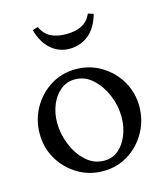

<svg xmlns="http://www.w3.org/2000/svg" viewBox="-106 -770 732 858"><g transform="rotate(-15 260.0 -341.0)"><path d="M266 8Q202 8 149.5 -23.5Q97 -55 65.5 -108Q34 -161 34 -226Q34 -291 64.5 -345Q95 -399 147 -431.5Q199 -464 263 -464Q329 -464 382 -431.5Q435 -399 465.5 -346Q496 -293 496 -231Q496 -166 465.5 -111.5Q435 -57 383 -24.5Q331 8 266 8ZM282 -36Q322 -36 349.5 -60Q377 -84 392 -122.5Q407 -161 407 -204Q407 -258 386 -307.5Q365 -357 329.5 -389Q294 -421 248 -421Q210 -421 181.5 -397.5Q153 -374 137.5 -336Q122 -298 122 -254Q122 -201 143 -150.5Q164 -100 200 -68Q236 -36 282 -36ZM265 -559Q216 -558 178.5 -589.5Q141 -621 124 -682L149 -690Q166 -654 195 -640Q224 -626 265 -626Q305 -626 335 -640Q365 -654 381 -690L406 -682Q389 -621 352 -590.5Q315 -560 265 -559Z"/></g></svg>

Font: Joan
Style: Regular
Weight: 400
Designer: Paolo Biagini
Version: Version 1.001; ttfautohint (v1.8.4.7-5d5b);gftools[0.9.30]